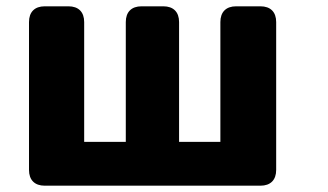

<svg xmlns="http://www.w3.org/2000/svg" viewBox="-20 -549 1040 609"><path d="M72 -479V-10C72 22 90 40 122 40H806C838 40 856 22 856 -10V-479C856 -511 838 -529 806 -529H729C697 -529 679 -511 679 -479V-99H548V-479C548 -511 530 -529 498 -529H429C397 -529 379 -511 379 -479V-99H247V-479C247 -511 229 -529 197 -529H122C90 -529 72 -511 72 -479Z"/></svg>

Font: コーポレート・ロゴ（ラウンド）ver3 Bold
Style: Regular
Weight: 700
Designer: [KANA_main] LOGOTYPE.JP [Source Han Sans] Ryoko NISHIZUKA 西塚涼子 (kana, bopomofo & ideographs); Paul D. Hunt (Latin, Greek
Version: Version 12.001;FEAKit 1.0